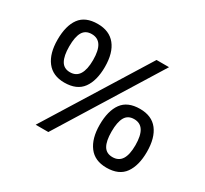

<svg xmlns="http://www.w3.org/2000/svg" viewBox="-132 -823 1093 1025"><g transform="rotate(30 414.0 -311.0)"><path d="M569 -622H646L261 0H183ZM202 -271Q131 -271 94 -319Q57 -367 57 -452Q57 -538 91.5 -585Q126 -632 202 -632Q274 -632 311.5 -585Q349 -538 349 -452Q349 -367 314 -319Q279 -271 202 -271ZM201 -334Q239 -334 257.5 -364Q276 -394 276 -452Q276 -511 257.5 -540Q239 -569 201 -569Q163 -569 146 -540Q129 -511 129 -452Q129 -394 146 -364Q163 -334 201 -334ZM624 10Q552 10 515.5 -38.5Q479 -87 479 -171Q479 -257 513.5 -304.5Q548 -352 624 -352Q697 -352 733.5 -304.5Q770 -257 770 -171Q770 -87 735.5 -38.5Q701 10 624 10ZM624 -55Q662 -55 680.5 -84Q699 -113 699 -171Q699 -230 680.5 -259.5Q662 -289 624 -289Q586 -289 569 -259.5Q552 -230 552 -171Q552 -113 569 -84Q586 -55 624 -55Z"/></g></svg>

Font: hexugurmukhi05
Style: Book
Weight: 400
Designer: Jelle Bosma - Monotype Design Team
Foundry: Monotype Imaging Inc.
Version: Version 2.003